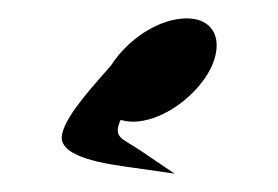

<svg xmlns="http://www.w3.org/2000/svg" viewBox="-20 -730 303 209"><path d="M47.8 -584.8C40.5 -558.3 97.8 -551.3 123.9 -547.6L170 -541L133.1 -566C112.8 -579.8 102.6 -579.7 111.3 -599.5C113.7 -598.8 119.7 -597.5 124.3 -597.5C154.4 -597.5 189 -621.5 206 -649.5C219.5 -671.7 220.5 -697 200.3 -706.6C195.4 -708.9 189.6 -710 183.3 -710C153.8 -710 119.6 -688.1 100.9 -658.8C85.2 -640.5 52.6 -606.3 47.8 -584.8Z"/></svg>

Font: Hi.
Style: Black
Weight: 400
Designer: Mew Too, Robert Jablonski
Foundry: Cannot Into Space Fonts
Version: Version 1.996